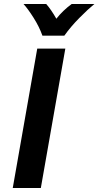

<svg xmlns="http://www.w3.org/2000/svg" viewBox="-20 -944 494 964"><path d="M167 -700H308L185 0H44ZM98 -924H212Q236 -897 263 -850Q295 -891 340 -924H454Q422 -898 378.5 -854Q335 -810 303 -765H193Q177 -810 148.5 -855Q120 -900 98 -924Z"/></svg>

Font: KoHo
Style: Bold Italic
Weight: 700
Italic angle: -10°
Version: Version 1.000; ttfautohint (v1.6)